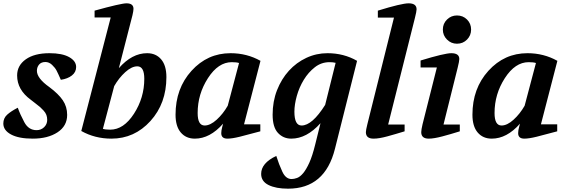

<svg xmlns="http://www.w3.org/2000/svg" viewBox="-32 -827 3429 1155"><path d="M-12 -84Q-12 -116 11 -137Q34 -158 75 -179Q89 -139 114.5 -91.5Q140 -44 188 -44Q215 -44 233.5 -62Q252 -80 252 -106Q252 -122 247 -135.5Q242 -149 230 -162Q218 -175 209 -183Q200 -191 180 -206L153 -227Q71 -287 71 -373Q71 -433 123 -470Q175 -507 266 -507Q342 -507 384 -483.5Q426 -460 426 -424Q426 -393 400.5 -373Q375 -353 334 -347Q317 -386 308 -403Q299 -420 281 -437Q263 -454 241 -454Q216 -454 203 -438.5Q190 -423 190 -401Q190 -356 265 -303Q320 -262 346 -223.5Q372 -185 372 -136Q372 -69 314 -31Q256 7 165 7Q81 7 34.5 -18Q-12 -43 -12 -84Z M457 -39 634 -722H537V-763Q696 -807 729 -807Q771 -807 771 -774Q771 -762 765 -736L683 -417Q762 -507 853 -507Q906 -507 937.5 -470Q969 -433 969 -363Q969 -205 873 -99Q777 7 638 7Q539 7 457 -39ZM587 -52Q602 -47 631 -47Q712 -47 774 -143Q836 -239 836 -353Q836 -428 794 -428Q760 -428 721.5 -393Q683 -358 655 -309Z M1024 -137Q1024 -295 1120 -401Q1216 -507 1355 -507Q1453 -507 1535 -461L1436 -79H1534V-37Q1457 -16 1410.5 -4.5Q1364 7 1336 7Q1299 7 1299 -26Q1299 -42 1305 -64L1310 -83Q1231 7 1140 7Q1087 7 1055.5 -30Q1024 -67 1024 -137ZM1157 -147Q1157 -72 1199 -72Q1233 -72 1271.5 -107Q1310 -142 1338 -191L1406 -448Q1391 -453 1362 -453Q1281 -453 1219 -357Q1157 -261 1157 -147Z M1539 219Q1539 154 1630 111Q1646 162 1666.5 206Q1687 250 1722 250Q1737 250 1755 243.5Q1773 237 1791.5 215Q1810 193 1828.5 152.5Q1847 112 1864 43L1896 -86Q1813 7 1720 7Q1672 7 1640 -27.5Q1608 -62 1608 -137Q1608 -217 1634.5 -284.5Q1661 -352 1706 -401.5Q1751 -451 1811 -479Q1871 -507 1938 -507Q2036 -507 2116 -461L1983 68Q1923 308 1701 308Q1628 308 1583.5 286Q1539 264 1539 219ZM1739 -155Q1739 -72 1782 -72Q1846 -72 1924 -196L1987 -449Q1972 -453 1950 -453Q1901 -453 1862 -422.5Q1823 -392 1795.5 -347Q1768 -302 1753.5 -250Q1739 -198 1739 -155Z M2169 -32Q2169 -44 2178 -80L2338 -721H2241V-763Q2384 -807 2426 -807Q2474 -807 2474 -771Q2474 -759 2464 -719L2303 -78H2402V-37Q2347 -20 2297.5 -6.5Q2248 7 2215 7Q2169 7 2169 -32Z M2498 -421V-463Q2642 -507 2683 -507Q2731 -507 2731 -472Q2731 -459 2721 -419L2636 -78H2734V-37Q2680 -20 2629 -6.5Q2578 7 2547 7Q2502 7 2502 -32Q2502 -46 2510 -80L2596 -421ZM2632 -649Q2632 -685 2657 -709.5Q2682 -734 2717 -734Q2753 -734 2777.5 -709.5Q2802 -685 2802 -649Q2802 -614 2777.5 -589Q2753 -564 2717 -564Q2682 -564 2657 -589Q2632 -614 2632 -649Z M2810 -137Q2810 -295 2906 -401Q3002 -507 3141 -507Q3239 -507 3321 -461L3222 -79H3320V-37Q3243 -16 3196.5 -4.5Q3150 7 3122 7Q3085 7 3085 -26Q3085 -42 3091 -64L3096 -83Q3017 7 2926 7Q2873 7 2841.5 -30Q2810 -67 2810 -137ZM2943 -147Q2943 -72 2985 -72Q3019 -72 3057.5 -107Q3096 -142 3124 -191L3192 -448Q3177 -453 3148 -453Q3067 -453 3005 -357Q2943 -261 2943 -147Z"/></svg>

Font: Volkhov
Style: Bold Italic
Weight: 700
Designer: Cyreal (www.cyreal.org)
Foundry: Cyreal (www.cyreal.org)
Version: Version 1.001